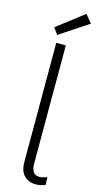

<svg xmlns="http://www.w3.org/2000/svg" viewBox="-155 -1076 577 1126"><g transform="rotate(15 133.5 -513.5)"><path d="M93 -101V-825H151V-108Q151 -74 163.5 -57Q176 -40 200 -40Q210 -40 221.5 -42.5Q233 -45 247 -50L248 -3Q234 2 219.5 5Q205 8 190 8Q147 8 120 -19.5Q93 -47 93 -101ZM86 -871 58 -910 220 -1035 260 -986Z"/></g></svg>

Font: Yaldevi Light
Style: Regular
Weight: 300
Designer: Sol Matas, Rajitha Manaperi, Kosala Senevirathne
Foundry: Mooniak
Version: Version 1.100